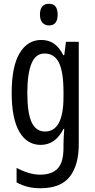

<svg xmlns="http://www.w3.org/2000/svg" viewBox="-20 -759 502 1019"><path d="M199 -547Q237 -547 265.5 -528Q294 -509 316 -466H321L330 -537H398V6Q398 118 350 179Q302 240 195 240Q158 240 127.5 232.5Q97 225 68 209V132Q136 168 193 168Q255 168 286 135.5Q317 103 317 25V9Q317 -8 318 -29.5Q319 -51 321 -75H317Q274 10 196 10Q123 10 82.5 -60Q42 -130 42 -266Q42 -406 84 -476.5Q126 -547 199 -547ZM216 -475Q169 -475 147 -421.5Q125 -368 125 -265Q125 -159 148 -110Q171 -61 219 -61Q317 -61 317 -245V-270Q317 -377 293 -426Q269 -475 216 -475ZM240 -739Q286 -739 286 -681Q286 -624 240 -624Q218 -624 205 -639Q192 -654 192 -681Q192 -739 240 -739Z"/></svg>

Font: Noto Sans Bengali UI ExtraCondensed
Style: Regular
Weight: 400
Width: 2
Designer: Jelle Bosma - Monotype Design Team
Foundry: Monotype Imaging Inc.
Version: Version 2.003; ttfautohint (v1.8.4.7-5d5b)